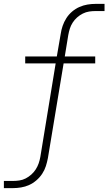

<svg xmlns="http://www.w3.org/2000/svg" viewBox="-43 -755 563 990"><path d="M-23 215V178H24Q40 178 57 175.5Q74 173 89.5 165Q105 157 118.5 145Q132 133 141.5 118Q151 103 156.5 87Q162 71 165 54L244 -428H87V-464H250L270 -580Q273 -601 280 -621.5Q287 -642 299 -661Q311 -680 328.5 -695Q346 -710 366.5 -719Q387 -728 408 -731.5Q429 -735 450 -735H496V-698H450Q433 -698 416.5 -695.5Q400 -693 384 -685Q368 -677 354.5 -665Q341 -653 331.5 -638Q322 -623 317 -607Q312 -591 309 -574L291 -464H448V-428H285L204 60Q200 81 193.5 101.5Q187 122 174.5 141Q162 160 144.5 175Q127 190 107 199Q87 208 65.5 211.5Q44 215 24 215Z"/></svg>

Font: Iosevka SS04 XLt Obl
Style: Regular
Weight: 200
Italic angle: -9°
Monospace: yes
Designer: Belleve Invis
Foundry: Belleve Invis
Version: Version 19.0.0; ttfautohint (v1.8.4)